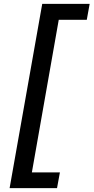

<svg xmlns="http://www.w3.org/2000/svg" viewBox="-20 -813 487 1000"><path d="M30 167 200 -793H447L432 -710H286L146 85H292L277 167Z"/></svg>

Font: Hubot Sans Medium
Style: Italic
Weight: 500
Italic angle: -10°
Designer: Deni Anggara
Foundry: GitHub
Version: Version 1.001; ttfautohint (v1.8.4.7-5d5b);gftools[0.9.31]